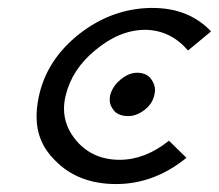

<svg xmlns="http://www.w3.org/2000/svg" viewBox="-20 -462 551 483"><path d="M358 -442Q361 -442 364 -442Q455 -442 511 -383L453 -335Q410 -385 348 -387Q347 -387 346 -387Q281 -387 220 -336Q161 -288 145 -221Q141 -204 141 -189Q141 -144 173 -107Q214 -60 281 -60Q345 -60 405 -108L449 -65Q368 1 272 1Q176 1 118 -59Q72 -104 72 -169Q72 -191 77 -216Q96 -311 180 -377Q261 -440 358 -442ZM368 -222Q363 -200 343 -185Q323 -170 303 -170Q301 -170 300 -170Q277 -171 266.5 -184Q256 -197 256 -210Q256 -216 257 -222Q263 -245 283.5 -262Q304 -279 325 -279Q326 -279 327 -279Q349 -278 359.5 -264Q370 -250 370 -236Q370 -229 368 -222Z"/></svg>

Font: New Athena Unicode
Style: Italic
Weight: 400
Designer: J. Rusten 1997; rev. by R. Hancock 2001, 2002, rev. by D. Mastronarde 2002-2019
Foundry: Society for Classical Studies (formerly American Philological Association)
Version: Version 5.008